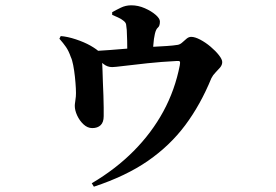

<svg xmlns="http://www.w3.org/2000/svg" viewBox="-20 -629 1040 724"><path d="M326 62Q416 9 484 -59.5Q552 -128 596 -209Q640 -290 658 -383Q660 -394 658 -397Q656 -400 646 -399Q588 -396 536 -390.5Q484 -385 448 -380.5Q412 -376 403 -376Q385 -376 370.5 -387.5Q356 -399 327 -423L328 -436Q362 -438 395.5 -440.5Q429 -443 457.5 -445.5Q486 -448 506 -449Q530 -451 557 -452.5Q584 -454 608.5 -455.5Q633 -457 651 -460Q660 -462 668 -469.5Q676 -477 684 -483.5Q692 -490 701 -490Q715 -490 735 -479.5Q755 -469 774 -453Q793 -437 805.5 -421Q818 -405 818 -395Q818 -384 810 -374.5Q802 -365 792.5 -355.5Q783 -346 777 -334Q736 -234 678.5 -157Q621 -80 538 -22.5Q455 35 334 75ZM328 -146Q310 -146 295 -160Q280 -174 271 -193.5Q262 -213 262 -230Q262 -236 263.5 -245Q265 -254 266 -265Q267 -276 266 -296Q265 -316 262.5 -339.5Q260 -363 256 -383.5Q252 -404 247 -414Q239 -437 229 -451.5Q219 -466 204 -483L209 -493Q235 -491 266.5 -480.5Q298 -470 321 -457Q347 -442 355.5 -432Q364 -422 365 -399Q366 -386 366.5 -365Q367 -344 368 -318.5Q369 -293 370 -268.5Q371 -244 371 -223.5Q371 -203 371 -191Q371 -168 359.5 -157Q348 -146 328 -146ZM460 -410Q460 -416 460 -434Q460 -452 459.5 -475Q459 -498 458 -516Q457 -529 455.5 -537Q454 -545 444 -552Q435 -559 424.5 -563.5Q414 -568 403 -573V-583Q417 -591 435.5 -600Q454 -609 475 -609Q501 -609 526 -598Q551 -587 567 -573Q583 -559 583 -548Q583 -531 575.5 -525Q568 -519 564 -501Q560 -485 558 -457.5Q556 -430 556 -412Z"/></svg>

Font: Noto Serif JP ExtraLight ExtraBold
Style: Regular
Weight: 800
Version: Version 2.003-H1;hotconv 1.1.1;makeotfexe 2.6.0